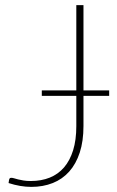

<svg xmlns="http://www.w3.org/2000/svg" viewBox="-20 -723 456 751"><path d="M407 -348H306.5V-230Q306.5 -171 292 -126.5Q277.5 -82 250.8 -52Q224 -22 186.2 -7Q148.5 8 102.5 8Q60 8 13.5 -7Q14 -10 14.5 -13.2Q15 -16.5 15.5 -20Q16.5 -22.5 17.8 -25Q19 -27.5 24.5 -27.5Q29 -27.5 35.5 -25.5Q42 -23.5 51 -21.2Q60 -19 72 -17Q84 -15 100.5 -15Q141.5 -15 174.5 -28.2Q207.5 -41.5 230.5 -68.2Q253.5 -95 266 -135.2Q278.5 -175.5 278.5 -229.5V-348H143.5V-369.5H278.5V-703H306.5V-369.5H407Z"/></svg>

Font: Lato ExtraLight
Style: Regular
Weight: 275
Designer: Lukasz Dziedzic with Adam Twardoch and Botio Nikoltchev
Foundry: tyPoland Lukasz Dziedzic
Version: Version 2.015; 2015-08-06; http://www.latofonts.com/